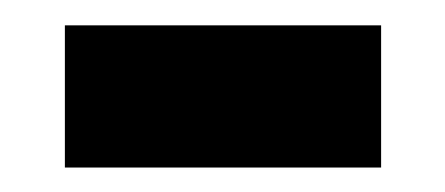

<svg xmlns="http://www.w3.org/2000/svg" viewBox="-20 -382 355 153"><path d="M31.7 -248.5V-361.8H283.7V-248.5Z"/></svg>

Font: Anton
Style: Regular
Weight: 400
Foundry: vernon adams
Version: Version 1.000